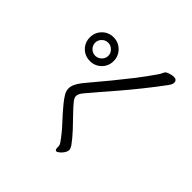

<svg xmlns="http://www.w3.org/2000/svg" viewBox="-77 -959 1153 1153"><g transform="rotate(-45 500.0 -382.5)"><path d="M824 -557Q824 -515 794.5 -485.5Q765 -456 723 -456Q680 -456 651 -485.5Q622 -515 622 -557Q622 -600 651 -629Q680 -658 723 -658Q765 -658 794.5 -629Q824 -600 824 -557ZM723 -501Q745 -501 761.5 -518Q778 -535 778 -557Q778 -580 761.5 -596.5Q745 -613 723 -613Q700 -613 683.5 -596.5Q667 -580 667 -557Q667 -535 683.5 -518Q700 -501 723 -501ZM124 -328Q137 -328 148 -335Q198 -370 241 -410.5Q284 -451 329 -488Q354 -508 374 -520Q394 -532 416 -532Q449 -532 494 -497Q512 -483 547 -453Q582 -423 631 -383Q680 -343 738.5 -297Q797 -251 863 -206Q871 -201 879.5 -197.5Q888 -194 894 -189Q900 -184 906 -166Q912 -148 912 -133Q912 -107 887 -107Q879 -107 870.5 -111.5Q862 -116 855 -121Q790 -169 729 -218Q668 -267 615.5 -312Q563 -357 522.5 -392Q482 -427 458 -447Q433 -468 415 -468Q399 -468 380 -452Q356 -433 324.5 -402Q293 -371 257 -337.5Q221 -304 184 -277Q168 -267 157 -267Q144 -267 129.5 -276.5Q115 -286 105.5 -298Q96 -310 96 -317Q96 -320 97 -321Q101 -326 106 -327Q111 -328 117 -328Z"/></g></svg>

Font: QiushuiShotai Bright
Style: Regular
Weight: 400
Designer: Christian Thalmann (Catharsis Fonts)
Version: Version 1.250;